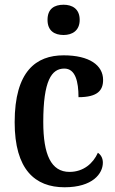

<svg xmlns="http://www.w3.org/2000/svg" viewBox="-20 -782 488 812"><path d="M249 -634C285 -634 317 -652 317 -698C317 -745 285 -762 249 -762C210 -762 181 -745 181 -698C181 -652 210 -634 249 -634ZM253 10C372 10 415 -48 415 -94C415 -113 407 -127 394 -136C374 -91 333 -55 274 -55C196 -55 163 -128 163 -266C163 -441 198 -492 252 -492C299 -492 312 -437 312 -371C393 -371 416 -400 416 -444C416 -506 358 -548 249 -548C133 -548 42 -481 42 -265C42 -65 128 10 253 10Z"/></svg>

Font: Noto Serif Ethiopic Condensed SemiBold
Style: Regular
Weight: 600
Width: 3
Designer: Monotype Design Team
Foundry: Monotype Imaging Inc.
Version: Version 2.102